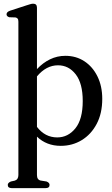

<svg xmlns="http://www.w3.org/2000/svg" viewBox="-20 -758 592 1013"><path d="M175 -717.5V-393.5Q206.5 -427 244.2 -445.2Q282 -463.5 325 -463.5Q381.5 -463.5 425.2 -434.8Q469 -406 494.2 -354.8Q519.5 -303.5 519.5 -236.5Q519.5 -160 490.2 -104.5Q461 -49 411.5 -18.8Q362 11.5 300.5 11.5Q225.5 11.5 175 -37V165.5Q175 190 194 194.5L225.5 199.5Q241.5 206 241.5 217.5Q241.5 234.5 221 234.5H41.5Q21 234.5 21 217.5Q21 206.5 37.5 199.5L58 195Q77 189 77 165.5V-643.5Q77 -655 73 -659.8Q69 -664.5 61.5 -666L29 -667Q14.5 -671.5 14.5 -682.5Q14.5 -695 33 -701.5L120.5 -730Q132 -733.5 140 -736Q148 -738.5 155 -738.5Q175 -738.5 175 -717.5ZM286 -413.5Q224 -413.5 175 -355V-88.5Q217.5 -33 282 -33Q339 -33 377.8 -81Q416.5 -129 416.5 -225Q416.5 -318 379.5 -365.8Q342.5 -413.5 286 -413.5Z"/></svg>

Font: Fraunces 72pt S050
Style: Regular
Weight: 400
Version: Version 1.000; ttfautohint (v1.8.3)